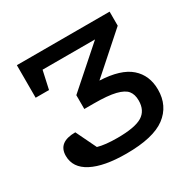

<svg xmlns="http://www.w3.org/2000/svg" viewBox="-117 -981 703 710"><g transform="rotate(-30 234.0 -626.0)"><path d="M448 -530Q448 -461 396 -422Q344 -383 229 -383Q134 -383 82 -410Q30 -437 30 -488Q30 -546 104 -546L146 -459Q177 -450 229 -450Q304 -450 335 -469Q366 -488 366 -531Q366 -557 353.5 -572.5Q341 -588 308.5 -596Q276 -604 217 -604H176V-663L339 -807H115L98 -730H41V-869H437V-809L277 -667Q366 -663 407 -627Q448 -591 448 -530Z"/></g></svg>

Font: Rhodium Libre
Style: Regular
Weight: 400
Designer: James Puckett
Foundry: Dunwich Type Founders
Version: Version 1.001; ttfautohint (v1.3)